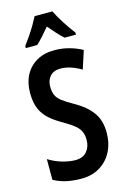

<svg xmlns="http://www.w3.org/2000/svg" viewBox="-140 -1001 708 1075"><g transform="rotate(-15 214.5 -463.5)"><path d="M396 -204Q396 -141 371 -93Q346 -45 300.5 -17.5Q255 10 194 10Q149 10 110 2Q71 -6 34 -26V-146Q71 -123 112 -111Q153 -99 188 -99Q232 -99 254.5 -126Q277 -153 277 -192Q277 -220 268.5 -240Q260 -260 238 -278.5Q216 -297 176 -320Q133 -344 102.5 -370.5Q72 -397 55.5 -434Q39 -471 39 -528Q39 -587 62.5 -631Q86 -675 130 -700Q174 -725 234 -724Q277 -724 317 -713Q357 -702 392 -683L358 -578Q294 -616 238 -616Q199 -616 178 -593Q157 -570 157 -534Q157 -504 165.5 -484Q174 -464 196.5 -446.5Q219 -429 260 -406Q328 -368 362 -321Q396 -274 396 -204ZM278 -937Q294 -904 319.5 -864Q345 -824 372 -789V-777H306Q287 -794 267.5 -815.5Q248 -837 226 -863Q204 -837 183.5 -814Q163 -791 147 -777H81V-789Q97 -810 115.5 -837Q134 -864 149.5 -890.5Q165 -917 175 -937Z"/></g></svg>

Font: Noto Sans ExtraCondensed SemiBold
Style: Regular
Weight: 600
Width: 2
Designer: Monotype Design Team
Foundry: Monotype Imaging Inc.
Version: Version 2.013; ttfautohint (v1.8.4.7-5d5b)